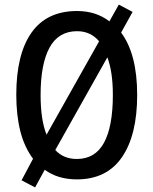

<svg xmlns="http://www.w3.org/2000/svg" viewBox="-20 -772 669 837"><path d="M578 -358Q578 -183 511.5 -86.5Q445 10 315 10Q232 10 175 -32L133 45L74 14L124 -80Q86 -131 68.5 -200.5Q51 -270 51 -359Q51 -536 117.5 -630Q184 -724 316 -724Q398 -724 457 -679L498 -752L558 -720L508 -630Q578 -536 578 -358ZM157 -358Q157 -249 183 -185L412 -592Q375 -636 316 -636Q235 -636 196 -564.5Q157 -493 157 -358ZM472 -358Q472 -459 448 -522L221 -118Q257 -79 315 -79Q395 -79 433.5 -150Q472 -221 472 -358Z"/></svg>

Font: Noto Sans Georgian Condensed Medium
Style: Regular
Weight: 500
Width: 3
Designer: Monotype Design Team, Akaki Razmadze
Foundry: Google LLC
Version: Version 2.005; ttfautohint (v1.8.4.7-5d5b)